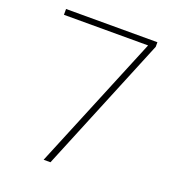

<svg xmlns="http://www.w3.org/2000/svg" viewBox="-125 -772 783 869"><g transform="rotate(20 266.5 -338.0)"><path d="M183 0 457 -664 485 -654 216 0ZM45 -648V-676H485V-654L470 -648Z"/></g></svg>

Font: Outfit Thin
Style: Regular
Weight: 100
Designer: Rodrigo Fuenzalida
Foundry: fragTYPE
Version: Version 1.100;gftools[0.9.27]